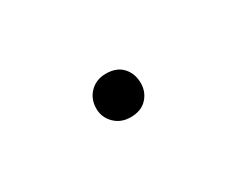

<svg xmlns="http://www.w3.org/2000/svg" viewBox="-28 -412 212 172"><g transform="rotate(-30 78.0 -326.5)"><path d="M101 -326Q101 -317 95 -310.5Q89 -304 78 -304Q68 -304 61.5 -310.5Q55 -317 55 -326Q55 -336 61.5 -342.5Q68 -349 78 -349Q89 -349 95 -342.5Q101 -336 101 -326Z"/></g></svg>

Font: Fira Sans Condensed Thin
Style: Regular
Weight: 250
Width: 3
Designer: Carrois Corporate & Edenspiekermann AG
Foundry: Carrois Corporate GbR & Edenspiekermann AG
Version: Version 4.203